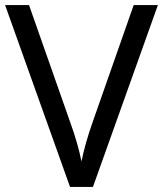

<svg xmlns="http://www.w3.org/2000/svg" viewBox="-20 -734 640 754"><path d="M600 -714 345 0H255L0 -714H94L255 -256Q271 -212 282 -173.5Q293 -135 300 -100Q307 -135 318 -174Q329 -213 345 -258L505 -714Z"/></svg>

Font: Noto Sans Mayan Numerals
Style: Regular
Weight: 400
Designer: Monotype Design Team
Foundry: Monotype Imaging Inc.
Version: Version 2.001; ttfautohint (v1.8.4.7-5d5b)